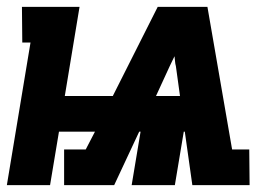

<svg xmlns="http://www.w3.org/2000/svg" viewBox="-34 -540 804 560"><path d="M-14 0 55 -416H31L30 -520H198L155 -260H295L426 -520H571L643 -104H693L694 0H527L505 -156H502L476 0H350L376 -156H372L299 0H153V-104H216L243 -156H138L112 0ZM421 -260H491L479 -347Q477 -354 476.5 -361.5Q476 -369 475 -376Q472 -369 468 -361.5Q464 -354 461 -347Z"/></svg>

Font: Iosevka Etoile Extrabold
Style: Italic
Weight: 800
Italic angle: -9°
Designer: Belleve Invis
Foundry: Belleve Invis
Version: Version 22.1.2; ttfautohint (v1.8.4)